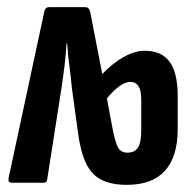

<svg xmlns="http://www.w3.org/2000/svg" viewBox="-20 -511 546 537"><path d="M335 6Q292 6 264 -8Q236 -22 220.5 -54.5Q205 -87 198 -141L181 -265Q178 -298 174 -327Q170 -356 168 -389H166Q164 -357 160.5 -327.5Q157 -298 152 -265L112 -9Q111 0 103 0H12Q2 0 4 -13L104 -479Q107 -491 116 -491H218Q229 -491 232 -479L266 -304Q297 -336 327.5 -352.5Q358 -369 385 -369Q432 -369 454.5 -338Q477 -307 477 -243V-150Q477 -73 441.5 -33.5Q406 6 335 6ZM336 -84Q357 -84 366 -98.5Q375 -113 375 -145V-234Q375 -282 344 -282Q318 -282 279 -236L296 -145Q301 -121 306 -107.5Q311 -94 318.5 -89Q326 -84 336 -84Z"/></svg>

Font: Sofia Sans Extra Condensed
Style: Bold
Weight: 700
Designer: Botio Nikoltchev, Ani Petrova
Foundry: lettersoup
Version: Version 4.101